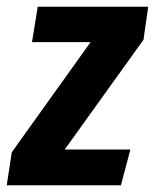

<svg xmlns="http://www.w3.org/2000/svg" viewBox="-47 -550 460 570"><path d="M379 -432 145 -106H340L312 0H-27L-12 -98L222 -425H48L65 -530H393Z"/></svg>

Font: Fira Sans Compressed SemiBold
Style: Italic
Weight: 600
Width: 1
Italic angle: -8°
Designer: bBox Type GmbH & Carrois Corporate GbR & Edenspiekermann AG
Foundry: bBox Type GmbH & Carrois Corporate GbR & Edenspiekermann AG
Version: Version 4.301